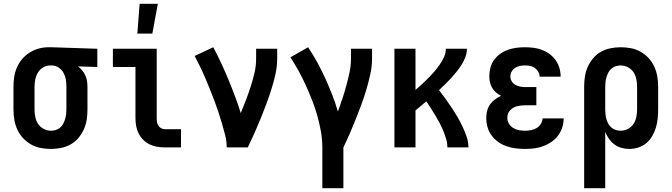

<svg xmlns="http://www.w3.org/2000/svg" viewBox="-20 -777 3540 1012"><path d="M249 8Q222 8 195 3Q168 -2 144 -15.5Q120 -29 101.5 -49Q83 -69 71.5 -94Q60 -119 55.5 -146Q51 -173 51 -200V-320Q51 -346 55 -372Q59 -398 69.5 -422Q80 -446 97 -466Q114 -486 136.5 -500Q159 -514 184 -521Q209 -528 235 -528H250L493 -520V-424L391 -427Q403 -418 413 -406Q423 -394 429.5 -380Q436 -366 438.5 -350.5Q441 -335 441 -320V-200Q441 -173 437 -146.5Q433 -120 422 -95.5Q411 -71 393.5 -50Q376 -29 352.5 -16Q329 -3 302.5 2.5Q276 8 249 8ZM249 -88Q262 -88 274.5 -92Q287 -96 297 -104.5Q307 -113 313 -124.5Q319 -136 323 -148.5Q327 -161 328.5 -174Q330 -187 330 -200V-320Q330 -339 327 -357.5Q324 -376 315 -392.5Q306 -409 290.5 -420Q275 -431 256 -432H244Q224 -432 207 -421.5Q190 -411 180 -394.5Q170 -378 166 -358.5Q162 -339 162 -320V-200Q162 -180 166 -160Q170 -140 181 -123.5Q192 -107 210.5 -97.5Q229 -88 249 -88Z M849 0Q828 0 807.5 -3.5Q787 -7 768.5 -16Q750 -25 735 -40Q720 -55 710.5 -74Q701 -93 697.5 -113.5Q694 -134 694 -155V-424H575V-520H806V-155Q806 -144 807.5 -134Q809 -124 814.5 -115Q820 -106 829.5 -101Q839 -96 849 -96H934V0ZM704 -600 716 -757H812L783 -600Z M1175 0Q1175 -32 1167 -63.5Q1159 -95 1150 -126Q1141 -157 1131 -187Q1121 -217 1109.5 -247.5Q1098 -278 1086 -307.5Q1074 -337 1061.5 -366.5Q1049 -396 1035 -425Q1021 -454 1006 -482L1104 -528Q1126 -487 1146 -444Q1166 -401 1184 -357.5Q1202 -314 1218.5 -270Q1235 -226 1249 -181Q1263 -215 1276.5 -250Q1290 -285 1301.5 -321Q1313 -357 1321.5 -393.5Q1330 -430 1330 -468V-520H1441V-468Q1441 -427 1432 -386.5Q1423 -346 1410.5 -306.5Q1398 -267 1383.5 -228Q1369 -189 1353.5 -151Q1338 -113 1321 -75Q1304 -37 1286 0Z M1679 215V0Q1679 -42 1671.5 -84Q1664 -126 1652.5 -167Q1641 -208 1625.5 -247.5Q1610 -287 1592.5 -326Q1575 -365 1554.5 -402Q1534 -439 1511 -475L1604 -528Q1630 -489 1652.5 -448Q1675 -407 1694.5 -364Q1714 -321 1731 -277.5Q1748 -234 1761 -189Q1773 -222 1784.5 -256.5Q1796 -291 1805.5 -326Q1815 -361 1822.5 -396.5Q1830 -432 1830 -468V-520H1941V-468Q1941 -427 1932 -386.5Q1923 -346 1911.5 -306.5Q1900 -267 1885.5 -228Q1871 -189 1856 -151Q1841 -113 1824.5 -75Q1808 -37 1790 0V215Z M2059 0V-520H2170V-303Q2188 -318 2204.5 -333.5Q2221 -349 2237.5 -365.5Q2254 -382 2269 -399.5Q2284 -417 2297 -435.5Q2310 -454 2320 -475.5Q2330 -497 2330 -520H2441Q2441 -498 2433 -476.5Q2425 -455 2413 -436Q2401 -417 2387 -399.5Q2373 -382 2358 -365.5Q2343 -349 2327 -333.5Q2311 -318 2294 -302Q2312 -279 2328.5 -256Q2345 -233 2361 -209Q2377 -185 2391.5 -160Q2406 -135 2418 -109.5Q2430 -84 2439.5 -56.5Q2449 -29 2449 0H2338Q2338 -23 2331.5 -44.5Q2325 -66 2316.5 -87Q2308 -108 2297.5 -128Q2287 -148 2275.5 -167Q2264 -186 2252 -205Q2240 -224 2227 -243Q2213 -231 2199 -219Q2185 -207 2170 -195V0Z M2748 8Q2723 8 2698.5 5Q2674 2 2650.5 -6Q2627 -14 2606.5 -28.5Q2586 -43 2571.5 -62.5Q2557 -82 2550 -106Q2543 -130 2543 -155Q2543 -174 2547.5 -192.5Q2552 -211 2563 -226.5Q2574 -242 2589 -253Q2604 -264 2621 -272Q2607 -279 2594.5 -289.5Q2582 -300 2574 -314Q2566 -328 2562.5 -343.5Q2559 -359 2559 -375Q2559 -398 2565 -420.5Q2571 -443 2584.5 -461.5Q2598 -480 2617 -493.5Q2636 -507 2657.5 -514.5Q2679 -522 2701.5 -525Q2724 -528 2747 -528Q2770 -528 2793 -525Q2816 -522 2837 -514Q2858 -506 2876.5 -492.5Q2895 -479 2908.5 -460Q2922 -441 2928.5 -419Q2935 -397 2935 -374V-373H2824Q2824 -387 2817 -399Q2810 -411 2799 -419Q2788 -427 2774.5 -429.5Q2761 -432 2747 -432Q2734 -432 2720.5 -429.5Q2707 -427 2695.5 -419.5Q2684 -412 2677 -400Q2670 -388 2670 -374Q2670 -360 2677.5 -348Q2685 -336 2697 -329.5Q2709 -323 2722.5 -320.5Q2736 -318 2750 -318H2807V-222H2750Q2739 -222 2728 -221Q2717 -220 2706.5 -217.5Q2696 -215 2686.5 -209.5Q2677 -204 2669 -196Q2661 -188 2657.5 -177.5Q2654 -167 2654 -156Q2654 -140 2662.5 -125.5Q2671 -111 2685 -102.5Q2699 -94 2715 -91Q2731 -88 2748 -88Q2763 -88 2779 -91Q2795 -94 2808.5 -102Q2822 -110 2830.5 -123.5Q2839 -137 2840 -153H2951Q2951 -129 2943.5 -105.5Q2936 -82 2921.5 -62.5Q2907 -43 2886.5 -29Q2866 -15 2843 -6.5Q2820 2 2796 5Q2772 8 2748 8Z M3059 215V-320Q3059 -347 3063 -373.5Q3067 -400 3078 -424.5Q3089 -449 3106.5 -470Q3124 -491 3147.5 -504Q3171 -517 3197.5 -522.5Q3224 -528 3251 -528Q3278 -528 3305 -523Q3332 -518 3356 -504.5Q3380 -491 3398.5 -471Q3417 -451 3428.5 -426Q3440 -401 3444.5 -374Q3449 -347 3449 -320V-200Q3449 -176 3446.5 -151.5Q3444 -127 3437 -104Q3430 -81 3417.5 -59.5Q3405 -38 3386.5 -22.5Q3368 -7 3344.5 0.5Q3321 8 3297 8Q3276 8 3256 2.5Q3236 -3 3219 -15.5Q3202 -28 3190 -45Q3178 -62 3170 -82V215ZM3251 -88Q3271 -88 3289.5 -97.5Q3308 -107 3319 -123.5Q3330 -140 3334 -160Q3338 -180 3338 -200V-320Q3338 -340 3334 -360Q3330 -380 3319 -396.5Q3308 -413 3289.5 -422.5Q3271 -432 3251 -432Q3238 -432 3225.5 -428Q3213 -424 3203 -415.5Q3193 -407 3187 -395.5Q3181 -384 3177 -371.5Q3173 -359 3171.5 -346Q3170 -333 3170 -320V-200Q3170 -187 3171.5 -174Q3173 -161 3176.5 -148.5Q3180 -136 3186.5 -124.5Q3193 -113 3203 -104.5Q3213 -96 3225.5 -92Q3238 -88 3251 -88Z"/></svg>

Font: Iosevka Curly
Style: Bold
Weight: 700
Monospace: yes
Designer: Belleve Invis
Foundry: Belleve Invis
Version: Version 22.1.2; ttfautohint (v1.8.4)